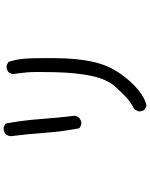

<svg xmlns="http://www.w3.org/2000/svg" viewBox="93 -844 814 1040"><g transform="rotate(-90 500.0 -324.0)"><path d="M446.3 62.5 426.8 52.7Q415 39.1 417 17.6L428.7 -3.9Q458 -17.6 483.4 -39.1Q508.8 -60.5 549.8 -106Q590.8 -151.4 608.4 -233.4Q626 -315.4 628.9 -430.7Q631.8 -545.9 627.9 -585.4Q624 -625 618.2 -664.1L627.9 -683.6Q643.6 -697.3 665 -695.3L684.6 -685.5Q698.2 -644.5 702.1 -598.1Q706.1 -551.8 705.1 -431.6Q704.1 -311.5 685.5 -228.5Q667 -145.5 623.5 -83Q580.1 -20.5 532.7 18.1Q485.4 56.6 446.3 62.5ZM352.5 -290Q336.9 -292 325.2 -301.8Q307.6 -391.6 300.8 -486.3Q293.9 -581.1 282.2 -673.8Q284.2 -689.5 293.9 -701.2Q309.6 -712.9 331.1 -710.9L350.6 -701.2Q368.2 -608.4 375 -512.7Q381.8 -417 393.6 -323.2L383.8 -303.7Q370.1 -292 352.5 -290Z"/></g></svg>

Font: JasonHandwriting2
Style: Regular
Weight: 400
Version: Version 1.05.10